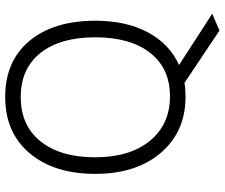

<svg xmlns="http://www.w3.org/2000/svg" viewBox="-83 -645 867 741"><g transform="rotate(-90 350.5 -274.5)"><path d="M346.5 -628Q237 -628 175.5 -551.5Q114 -475 114 -341Q114 -207 177.5 -129.5Q241 -52 349 -52Q457 -52 517 -128.5Q577 -205 577 -340.5Q577 -476 516.5 -552Q456 -628 346.5 -628ZM641 -340Q641 -221 596 -137Q551 -53 470 -17L668 111L603 139L401 4Q378 8 347 8Q213 8 131.5 -87Q50 -182 50 -340.5Q50 -499 129.5 -593.5Q209 -688 347 -688Q485 -688 563 -594.5Q641 -501 641 -340Z"/></g></svg>

Font: Hind Kochi Light
Style: Regular
Weight: 300
Designer: Dhruvi Tolia
Foundry: Indian Type Foundry
Version: Version 0.702;PS 1.0;hotconv 1.0.81;makeotf.lib2.5.63406